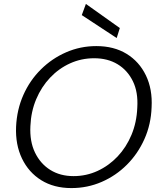

<svg xmlns="http://www.w3.org/2000/svg" viewBox="-20 -947 821 979"><path d="M344 12Q255 12 190.5 -28Q126 -68 92 -139Q58 -210 62 -301Q66 -388 99 -462.5Q132 -537 188.5 -593Q245 -649 317.5 -680.5Q390 -712 471 -712Q561 -712 625.5 -672.5Q690 -633 724 -562.5Q758 -492 753 -400Q750 -313 716.5 -238Q683 -163 627 -107Q571 -51 498.5 -19.5Q426 12 344 12ZM355 -49Q420 -49 477.5 -75.5Q535 -102 579.5 -149Q624 -196 650.5 -259.5Q677 -323 680 -398Q685 -477 657.5 -533Q630 -589 579.5 -619.5Q529 -650 460 -650Q395 -650 337.5 -624Q280 -598 235.5 -551Q191 -504 164.5 -441Q138 -378 135 -304Q131 -226 158.5 -169Q186 -112 236.5 -80.5Q287 -49 355 -49ZM575 -753 397 -870 418 -927 591 -804Z"/></svg>

Font: DM Sans Light
Style: Italic
Weight: 300
Italic angle: -10°
Designer: Colophon Foundry, Jonny Pinhorn
Foundry: Colophon Foundry
Version: Version 4.004;gftools[0.9.30]